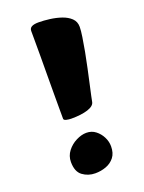

<svg xmlns="http://www.w3.org/2000/svg" viewBox="-127 -714 584 777"><g transform="rotate(-20 164.5 -325.5)"><path d="M130.8 -240.3Q120.5 -240.3 109.7 -242.8Q98.9 -245.3 98.9 -251.4Q98.9 -263.4 98.8 -291.9Q98.6 -320.5 98.8 -359.6Q98.9 -398.6 99.1 -440.8Q99.3 -483 99.5 -521.9Q99.6 -560.9 99.4 -589.5Q99.3 -618.1 99.3 -629.2Q99.3 -641.2 109.3 -646.6Q119.4 -652 139 -652Q160.8 -652 186.9 -648.6Q213.1 -645.2 236.2 -637.3Q259.3 -629.4 274.4 -615.1Q289.5 -600.7 289.5 -578.1Q289.5 -562.6 285.3 -535.3Q281.2 -508 275.2 -475.6Q269.2 -443.2 261.9 -409.8Q254.6 -376.4 248.3 -347.4Q241.9 -318.3 237.7 -299.2Q233.6 -280 232.8 -275Q229.8 -258.2 202.1 -249.2Q174.3 -240.3 130.8 -240.3ZM146.5 0.8Q116.2 0.8 92.5 -16.6Q68.9 -33.9 68.9 -75.8Q68.9 -101.9 84.7 -122.3Q100.5 -142.7 123.5 -154.2Q146.5 -165.8 167.5 -165.8Q190.4 -165.8 207.1 -152.7Q223.8 -139.7 233.6 -120.4Q243.4 -101.1 243.4 -80.3Q243.4 -50.9 229.4 -33.2Q215.5 -15.5 193.6 -7.4Q171.6 0.8 146.5 0.8Z"/></g></svg>

Font: Briem Hand Thin
Style: Regular
Weight: 100
Designer: Gunnlaugur SE Briem, Eben Sorkin
Foundry: Sorkin Type Co.
Version: Version 1.003